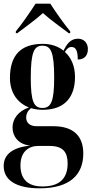

<svg xmlns="http://www.w3.org/2000/svg" viewBox="-21 -786 499 1042"><path d="M65 -616V-606H73C112 -636 170 -677 212 -715C254 -677 313 -636 352 -606H360V-616C328 -654 281 -721 252 -766H172C143 -721 97 -654 65 -616ZM194 236C356 236 431 164 431 47C431 -45 380 -101 269 -101H179C142 -101 121 -118 121 -149C121 -167 129 -184 147 -199C167 -193 189 -190 211 -190C332 -190 386 -261 386 -368C386 -427 366 -473 331 -504C343 -523 353 -531 367 -531C391 -531 401 -510 401 -463C441 -463 456 -489 456 -520C456 -550 437 -576 402 -576C359 -576 339 -542 324 -511C294 -535 256 -548 211 -548C90 -548 33 -484 33 -363C33 -281 76 -226 136 -203C75 -182 47 -138 47 -94C47 -47 78 -2 143 4C49 14 -1 51 -1 115C-1 193 69 236 194 236ZM209 -200C163 -200 146 -235 146 -363C146 -503 164 -538 209 -538C255 -538 273 -505 273 -364C273 -235 256 -200 209 -200ZM209 226C141 226 90 196 90 112C90 35 137 6 186 6H248C321 6 346 40 346 101C346 182 303 226 209 226Z"/></svg>

Font: Noto Serif Display ExtraCondensed
Style: Bold
Weight: 700
Width: 2
Designer: Monotype Design Team
Foundry: Monotype Imaging Inc.
Version: Version 2.009